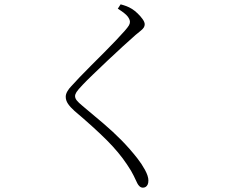

<svg xmlns="http://www.w3.org/2000/svg" viewBox="-20 -808 1040 885"><path d="M523 -768 536 -788Q551 -784 563 -779.5Q575 -775 588 -767Q601 -759 614.5 -746Q628 -733 637.5 -719.5Q647 -706 647 -696Q647 -688 643 -681.5Q639 -675 630 -667.5Q621 -660 605 -647Q581 -626 546 -594Q511 -562 474 -527Q437 -492 406.5 -462.5Q376 -433 361 -417Q339 -394 332.5 -383.5Q326 -373 326 -365Q326 -355 334 -345Q342 -335 359 -321Q412 -277 456.5 -239Q501 -201 539.5 -162Q578 -123 614 -77Q633 -53 648.5 -24.5Q664 4 664 24Q664 36 660.5 43Q657 50 651.5 53.5Q646 57 639 57Q630 57 623.5 51Q617 45 613 37Q606 23 596.5 2.5Q587 -18 566 -49Q529 -105 472 -162Q415 -219 323 -297Q304 -314 293.5 -329.5Q283 -345 283 -362Q283 -374 290.5 -387Q298 -400 308 -410Q323 -427 347.5 -452.5Q372 -478 402 -508Q432 -538 461.5 -567.5Q491 -597 515.5 -623Q540 -649 555 -666Q569 -682 574 -690.5Q579 -699 579 -707Q579 -718 568.5 -732Q558 -746 523 -768Z"/></svg>

Font: Noto Serif JP
Style: Regular
Weight: 200
Designer: Ryoko NISHIZUKA 西塚涼子 (kana & ideographs); Frank Grießhammer (Latin, Greek & Cyrillic); Wenlong ZHANG 张文龙 (bopomofo); San
Foundry: Adobe
Version: Version 2.001;hotconv 1.1.0;makeotfexe 2.6.0